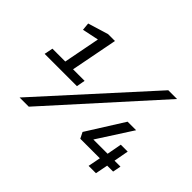

<svg xmlns="http://www.w3.org/2000/svg" viewBox="-141 -986 1257 1257"><g transform="rotate(45 487.5 -358.0)"><path d="M175 -318 235 -628 121 -604 116 -657 257 -700H321L247 -318ZM67 -375H365L354 -315H55ZM141 3 796 -719H877L226 3ZM917 -87H862L845 0H777L794 -87H613L592 -129L753 -385H832L677 -144H809L828 -247H892L873 -144H928Z"/></g></svg>

Font: REM Light
Style: Italic
Weight: 300
Italic angle: -11°
Designer: Octavio Pardo
Foundry: Ashler Design
Version: Version 1.005;gftools[0.9.28]